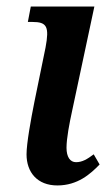

<svg xmlns="http://www.w3.org/2000/svg" viewBox="-20 -556 337 586"><path d="M155 10C217 10 256 -25 284 -54L266 -85C246 -70 231 -61 212 -61C194 -61 183 -77 183 -105C183 -134 192 -180 200 -217L268 -536H74L65 -489H79C123 -489 131 -475 119 -411L85 -245C74 -190 61 -118 61 -85C61 -30 94 10 155 10Z"/></svg>

Font: Noto Serif Condensed SemiBold
Style: Italic
Weight: 600
Width: 3
Italic angle: -12°
Designer: Monotype Design Team
Foundry: Monotype Imaging Inc.
Version: Version 2.014